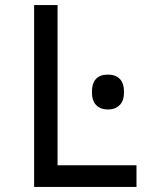

<svg xmlns="http://www.w3.org/2000/svg" viewBox="-20 -734 640 754"><path d="M114 -714H206V-85H516V0H114ZM341 -372Q341 -441 404 -441Q433 -441 450 -424.5Q467 -408 467 -372Q467 -338 449.5 -321Q432 -304 404 -304Q375 -304 358 -321Q341 -338 341 -372Z"/></svg>

Font: Noto Sans Mono UI
Style: Regular
Weight: 400
Monospace: yes
Designer: Monotype Design team
Foundry: Monotype Imaging Inc.
Version: Version 1.000